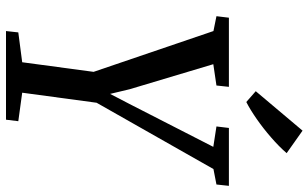

<svg xmlns="http://www.w3.org/2000/svg" viewBox="-214 -814 1028 640"><g transform="rotate(90 300.0 -494.0)"><path d="M83.5 0 88 -41 187.5 -54 219.5 -292 83.5 -691.5 34 -701.5 39 -743H269.5L265 -701.5L194 -691L277.5 -412L293 -347L326.5 -411.5L469.5 -691L401.5 -701.5L406.5 -743H599.5L595 -701.5L543.5 -691.5L322.5 -302L289 -54L384 -41L379 0ZM320 -801 284 -832.5 415.5 -988.5 490.5 -935.5Q468.5 -910 438.2 -883.8Q408 -857.5 376.8 -835.8Q345.5 -814 320 -801Z"/></g></svg>

Font: Merriweather 24pt SemiCondensed
Style: Italic
Weight: 400
Width: 4
Italic angle: -7.8°
Designer: Eben Sorkin
Foundry: Eben Sorkin
Version: Version 2.101